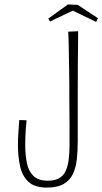

<svg xmlns="http://www.w3.org/2000/svg" viewBox="-20 -841 462 867"><path d="M191 6Q136 6 108 -20.5Q80 -47 70.5 -91Q61 -135 61 -186Q61 -215 63 -242Q65 -269 67 -299L100 -298Q98 -278 96.5 -259Q95 -240 94.5 -222Q94 -204 94 -185Q94 -141 101.5 -104.5Q109 -68 131 -46.5Q153 -25 196 -25Q227 -25 246.5 -36Q266 -47 276 -68Q286 -89 290 -119Q294 -149 294 -187Q294 -202 294 -225.5Q294 -249 294 -277.5Q294 -306 293.5 -336.5Q293 -367 293 -396Q293 -422 293 -459.5Q293 -497 292 -540Q291 -583 290.5 -624Q290 -665 288 -698L333 -700Q332 -630 331.5 -550Q331 -470 331 -402Q331 -368 331 -335.5Q331 -303 331 -270Q331 -237 331 -202Q331 -160 327 -122.5Q323 -85 309.5 -56Q296 -27 268 -10.5Q240 6 191 6ZM414 -742 309 -793 206 -744 198 -757 287 -821 331 -819 422 -759Z"/></svg>

Font: Truculenta Thin
Style: Regular
Weight: 250
Version: Version 1.002